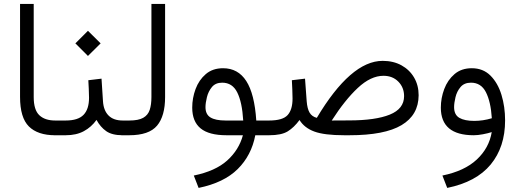

<svg xmlns="http://www.w3.org/2000/svg" viewBox="-20 -672 2585 954"><path d="M267.1 0H253.9Q167.5 0 123.5 -43.7Q79.6 -87.4 79.6 -190.4V-652.3H147.5V-189.9Q147.5 -126 175.3 -99.6Q203.1 -73.2 253.9 -73.2H267.1Z M602.5 0H589.4Q536.6 0 507.8 -20.3Q479 -40.5 459.5 -76.2Q434.1 -40.5 396.7 -20.3Q359.4 0 306.6 0H247.6V-73.2H306.6Q367.7 -73.2 395 -101.3Q422.4 -129.4 422.4 -186.5Q422.4 -208 421.1 -230.5Q419.9 -252.9 418.9 -273.4L484.4 -281.2L491.7 -168.9Q494.6 -123 519.3 -98.1Q543.9 -73.2 589.8 -73.2H602.5ZM354.5 -456.5 417 -519 480 -456.5 417 -394Z M583 0V-73.2H622.6Q668 -73.2 691.7 -86.7Q715.3 -100.1 723.9 -126.2Q732.4 -152.3 732.4 -189.5V-652.3H800.3V-189.9Q800.3 -95.2 760.3 -47.6Q720.2 0 622.1 0Z M1088.4 -333Q1162.6 -333 1203.6 -269.5Q1244.6 -206.1 1253.4 -73.2H1317.4V0H1248.5Q1229.5 100.1 1161.1 168Q1092.8 235.8 966.8 261.7L942.9 200.2Q1050.3 178.2 1108.6 125.7Q1167 73.2 1187 0H1105.5Q1018.1 0 976.6 -34.2Q935.1 -68.4 935.1 -137.2Q935.1 -184.6 951.7 -229.5Q968.3 -274.4 1002.4 -303.7Q1036.6 -333 1088.4 -333ZM1188.5 -73.2Q1183.1 -164.1 1158.9 -212.6Q1134.8 -261.2 1084 -261.2Q1050.8 -261.2 1033 -239.5Q1015.1 -217.8 1008.1 -189Q1001 -160.2 1001 -139.6Q1001 -103.5 1025.9 -88.4Q1050.8 -73.2 1100.6 -73.2Z M1554.2 -86.4Q1637.7 -226.6 1719.7 -298.1Q1801.8 -369.6 1881.3 -369.6Q1934.6 -369.6 1974.9 -347.4Q2015.1 -325.2 2037.6 -286.6Q2060.1 -248 2060.1 -198.7Q2059.6 -100.6 1975.3 -50.3Q1891.1 0 1715.8 0H1690.9Q1591.8 0 1542 -18.3Q1492.2 -36.6 1468.3 -75.7Q1440.9 -38.6 1409.7 -19.3Q1378.4 0 1317.4 0H1297.9L1298.3 -73.2H1317.4Q1384.8 -73.2 1409.2 -100.3Q1433.6 -127.4 1433.6 -182.1Q1433.6 -202.6 1432.4 -227.5Q1431.2 -252.4 1430.2 -273.4L1495.6 -281.2L1503.9 -168.5Q1506.8 -131.8 1518.3 -112.3Q1529.8 -92.8 1554.2 -86.4ZM1713.9 -73.7Q1845.7 -73.7 1916.7 -102.5Q1987.8 -131.3 1987.8 -194.3Q1987.8 -237.3 1959.2 -266.4Q1930.7 -295.4 1885.3 -295.4Q1822.3 -295.4 1757.8 -235.1Q1693.4 -174.8 1628.4 -73.2Z M2423.3 -15.6Q2405.3 -9.8 2379.6 -4.9Q2354 0 2334 0Q2170.4 0 2170.4 -137.2Q2170.4 -184.6 2187.3 -229.5Q2204.1 -274.4 2238.3 -303.7Q2272.5 -333 2324.2 -333Q2380.4 -333 2417 -296.4Q2453.6 -259.8 2471.7 -200.7Q2489.7 -141.6 2489.7 -73.7Q2489.7 58.6 2418 145.5Q2346.2 232.4 2202.1 261.7L2178.2 200.2Q2288.1 177.7 2349.1 120.6Q2410.2 63.5 2423.3 -15.6ZM2423.8 -84.5Q2418.5 -167 2394.3 -214.1Q2370.1 -261.2 2320.3 -261.2Q2286.6 -261.2 2268.3 -239.5Q2250 -217.8 2243.2 -189Q2236.3 -160.2 2236.3 -139.6Q2236.3 -101.6 2262.5 -86.4Q2288.6 -71.3 2336.4 -71.3Q2379.9 -71.3 2423.8 -84.5Z"/></svg>

Font: Vazir Light FD
Style: Light-FD
Weight: 300
Designer: Saber Rastikerdar
Foundry: Saber Rastikerdar
Version: Version 30.1.0